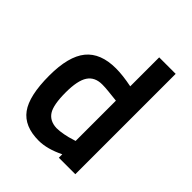

<svg xmlns="http://www.w3.org/2000/svg" viewBox="-199 -818 947 947"><g transform="rotate(45 274.0 -344.5)"><path d="M475 -700V0H360V-24Q289 11 230 11Q130 11 85 -50.5Q40 -112 40 -253Q40 -387 90.5 -449Q141 -511 248 -511Q295 -511 360 -498V-700ZM248 -95Q270 -95 298 -100.5Q326 -106 343 -112L360 -117V-398Q359 -398 341.5 -400Q324 -402 299.5 -404.5Q275 -407 256 -407Q204 -407 180 -370.5Q156 -334 156 -252Q156 -165 178 -131Q200 -97 248 -95Z"/></g></svg>

Font: TitilliumText22L Rg
Style: Bold
Weight: 700
Designer: Campivisivi
Foundry: Campivisivi
Version: 1.000